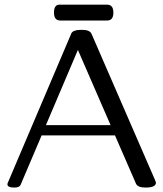

<svg xmlns="http://www.w3.org/2000/svg" viewBox="-20 -804 710 835"><path d="M658.2 -9.8Q658.2 11.7 613.3 11.7Q578.6 11.7 571.3 -5.4L480 -215.3H161.1L69.3 0.5Q64 11.7 42 11.7Q12.2 11.7 12.2 -2.9Q12.2 -3.4 13.2 -7.3L290 -658.2Q296.4 -674.3 335.9 -674.3Q370.1 -674.3 377.9 -657.2L655.3 -18.6Q658.2 -11.7 658.2 -9.8ZM460.9 -259.8 318.8 -586.9 179.7 -259.8ZM214.8 -749Q214.8 -783.7 238.3 -783.7H445.8Q473.1 -783.7 473.1 -749Q473.1 -714.8 445.8 -714.8H242.2Q214.8 -714.8 214.8 -749Z"/></svg>

Font: Gayathri
Style: Regular
Weight: 400
Designer: Binoy Dominic <binoy.domenic@gmail.com>
Foundry: SMC
Version: Version 1.000